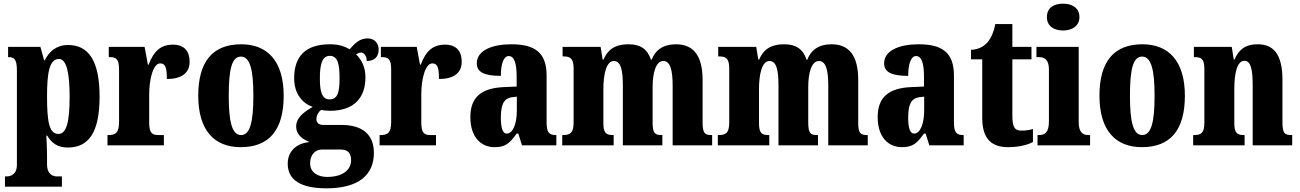

<svg xmlns="http://www.w3.org/2000/svg" viewBox="-20 -791 7073 1045"><path d="M7 225H317V169H287C273 169 236 161 236 104V58C236 16 234 -21 232 -53H237C261 -12 294 12 349 12C464 12 522 -72 522 -265C522 -460 462 -546 351 -546C287 -546 247 -511 224 -463H220L200 -536H24V-480H27C55 -480 72 -471 72 -409V106C72 161 34 169 20 169H7ZM298 -62C248 -62 236 -127 236 -266C236 -393 248 -470 301 -470C342 -470 359 -395 359 -264C359 -128 342 -62 298 -62Z M565 0H872V-56H842C811 -56 792 -64 792 -123V-277C792 -359 813 -446 852 -446C883 -446 888 -416 888 -361C962 -361 1012 -389 1012 -455C1012 -509 986 -548 921 -548C856 -548 817 -514 789 -439H785L767 -536H572V-480H576C612 -480 628 -471 628 -412V-128C628 -65 607 -56 569 -56H565Z M1290 10C1444 10 1524 -82 1524 -270C1524 -458 1436 -550 1293 -550C1139 -550 1059 -458 1059 -270C1059 -82 1146 10 1290 10ZM1292 -56C1242 -56 1225 -130 1225 -270C1225 -411 1241 -483 1291 -483C1341 -483 1359 -411 1359 -270C1359 -130 1342 -56 1292 -56Z M1757 234C1932 234 2015 161 2015 41C2015 -55 1957 -111 1838 -111H1738C1719 -111 1702 -120 1702 -143C1702 -165 1717 -186 1728 -193C1738 -190 1764 -188 1776 -188C1910 -188 1969 -262 1969 -370C1969 -429 1946 -468 1918 -495C1925 -499 1933 -505 1946 -505C1957 -505 1976 -492 1976 -459C2025 -459 2041 -489 2041 -522C2041 -554 2019 -582 1981 -582C1936 -582 1911 -554 1883 -523C1851 -541 1821 -550 1776 -550C1641 -550 1581 -483 1581 -365C1581 -280 1626 -229 1682 -209C1629 -179 1592 -148 1592 -103C1592 -55 1630 -32 1665 -18C1592 -11 1546 33 1546 100C1546 188 1616 234 1757 234ZM1774 -250C1730 -250 1721 -298 1721 -364C1721 -433 1730 -487 1775 -487C1821 -487 1828 -435 1828 -365C1828 -297 1821 -250 1774 -250ZM1760 172C1711 172 1668 148 1668 99C1668 41 1706 23 1730 23H1837C1875 23 1891 46 1891 80C1891 137 1841 172 1760 172Z M2046 0H2353V-56H2323C2292 -56 2273 -64 2273 -123V-277C2273 -359 2294 -446 2333 -446C2364 -446 2369 -416 2369 -361C2443 -361 2493 -389 2493 -455C2493 -509 2467 -548 2402 -548C2337 -548 2298 -514 2270 -439H2266L2248 -536H2053V-480H2057C2093 -480 2109 -471 2109 -412V-128C2109 -65 2088 -56 2050 -56H2046Z M2672 10C2731 10 2754 -11 2792 -64H2801L2821 0H3008V-56H3005C2967 -56 2955 -72 2955 -126V-380C2955 -505 2891 -550 2763 -550C2661 -550 2575 -518 2575 -446C2575 -398 2617 -378 2706 -378C2706 -448 2723 -486 2749 -486C2778 -486 2792 -449 2792 -374V-320L2724 -317C2601 -312 2540 -263 2540 -154C2540 -42 2600 10 2672 10ZM2738 -64C2716 -64 2706 -95 2706 -150C2706 -221 2721 -256 2768 -262L2793 -265V-191C2793 -115 2771 -64 2738 -64Z M3040 0H3320V-56H3317C3280 -56 3264 -65 3264 -121V-306C3264 -387 3280 -459 3321 -459C3359 -459 3370 -410 3370 -325V0H3585V-56H3581C3544 -56 3532 -65 3532 -126V-318C3532 -394 3550 -459 3590 -459C3628 -459 3641 -410 3641 -325V0H3856V-56H3853C3816 -56 3804 -65 3804 -126V-357C3804 -492 3751 -550 3659 -550C3587 -550 3545 -516 3527 -466H3523C3504 -524 3465 -550 3402 -550C3321 -550 3286 -516 3265 -467H3260L3249 -536H3042V-484H3045C3082 -484 3102 -475 3102 -419V-124C3102 -65 3081 -56 3044 -56H3040Z M3887 0H4167V-56H4164C4127 -56 4111 -65 4111 -121V-306C4111 -387 4127 -459 4168 -459C4206 -459 4217 -410 4217 -325V0H4432V-56H4428C4391 -56 4379 -65 4379 -126V-318C4379 -394 4397 -459 4437 -459C4475 -459 4488 -410 4488 -325V0H4703V-56H4700C4663 -56 4651 -65 4651 -126V-357C4651 -492 4598 -550 4506 -550C4434 -550 4392 -516 4374 -466H4370C4351 -524 4312 -550 4249 -550C4168 -550 4133 -516 4112 -467H4107L4096 -536H3889V-484H3892C3929 -484 3949 -475 3949 -419V-124C3949 -65 3928 -56 3891 -56H3887Z M4889 10C4948 10 4971 -11 5009 -64H5018L5038 0H5225V-56H5222C5184 -56 5172 -72 5172 -126V-380C5172 -505 5108 -550 4980 -550C4878 -550 4792 -518 4792 -446C4792 -398 4834 -378 4923 -378C4923 -448 4940 -486 4966 -486C4995 -486 5009 -449 5009 -374V-320L4941 -317C4818 -312 4757 -263 4757 -154C4757 -42 4817 10 4889 10ZM4955 -64C4933 -64 4923 -95 4923 -150C4923 -221 4938 -256 4985 -262L5010 -265V-191C5010 -115 4988 -64 4955 -64Z M5467 10C5536 10 5582 -7 5602 -18V-89C5584 -83 5561 -80 5538 -80C5499 -80 5490 -105 5490 -163V-468H5594V-536H5490V-660H5397C5389 -616 5374 -585 5359 -566C5343 -545 5312 -521 5265 -520V-468H5326V-149C5326 -31 5381 10 5467 10Z M5766 -625C5814 -625 5855 -649 5855 -698C5855 -749 5814 -771 5766 -771C5716 -771 5678 -749 5678 -698C5678 -649 5716 -625 5766 -625ZM5627 0H5913V-56H5904C5873 -56 5851 -71 5851 -127V-536H5621V-480H5636C5666 -480 5689 -465 5689 -413V-129C5689 -72 5668 -56 5636 -56H5627Z M6195 10C6349 10 6429 -82 6429 -270C6429 -458 6341 -550 6198 -550C6044 -550 5964 -458 5964 -270C5964 -82 6051 10 6195 10ZM6197 -56C6147 -56 6130 -130 6130 -270C6130 -411 6146 -483 6196 -483C6246 -483 6264 -411 6264 -270C6264 -130 6247 -56 6197 -56Z M6474 0H6754V-56H6751C6714 -56 6698 -65 6698 -121V-306C6698 -386 6711 -460 6753 -460C6789 -460 6798 -410 6798 -325V0H7013V-56H7009C6972 -56 6960 -65 6960 -126V-357C6960 -492 6914 -550 6825 -550C6752 -550 6720 -515 6699 -467H6695L6684 -536H6478V-480H6482C6518 -480 6535 -471 6535 -416V-124C6535 -65 6516 -56 6478 -56H6474Z"/></svg>

Font: Noto Serif Ethiopic ExtraCondensed Black
Style: Regular
Weight: 900
Width: 2
Designer: Monotype Design Team
Foundry: Monotype Imaging Inc.
Version: Version 2.102